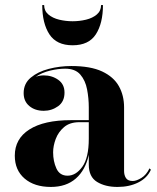

<svg xmlns="http://www.w3.org/2000/svg" viewBox="-20 -729 620 759"><path d="M154.5 -709Q154.5 -686 171.2 -671.8Q188 -657.5 214 -651.2Q240 -645 267 -645Q294 -645 320 -651.2Q346 -657.5 362.8 -671.8Q379.5 -686 379.5 -709H387Q387 -637 359 -593.5Q331 -550 267 -550Q203.5 -550 175.2 -593.5Q147 -637 147 -709ZM260.5 -254H331V-304.5Q331 -340.5 324.2 -375.8Q317.5 -411 297.5 -434.2Q277.5 -457.5 237.5 -457.5Q210 -457.5 177.8 -449.8Q145.5 -442 121.5 -425.5Q136.5 -431 153 -431Q185.5 -431 210.2 -413.5Q235 -396 235 -363Q235 -327.5 209.8 -309.2Q184.5 -291 153 -291Q118.5 -291 96 -309.8Q73.5 -328.5 73.5 -361Q73.5 -398.5 101.5 -422Q129.5 -445.5 173 -456.8Q216.5 -468 262 -468Q338 -468 383.8 -446.5Q429.5 -425 450 -388.2Q470.5 -351.5 470.5 -304.5V-53Q470.5 -36.5 478 -25Q485.5 -13.5 505 -13.5Q519 -13.5 538.8 -25.5Q558.5 -37.5 571 -63.5L576.5 -58Q562 -25.5 526.8 -7.8Q491.5 10 444.5 10Q396 10 363.5 -10Q331 -30 331 -78V-117Q318 -57 280 -23.5Q242 10 181 10Q116 10 77.2 -23.2Q38.5 -56.5 38.5 -113.5Q38.5 -180.5 96.2 -217.2Q154 -254 260.5 -254ZM247 -34.5Q280 -34.5 305.5 -69.8Q331 -105 331 -181V-246H294Q256 -246 233.2 -226.5Q210.5 -207 200.2 -179.5Q190 -152 190 -127Q190 -91.5 203 -63Q216 -34.5 247 -34.5Z"/></svg>

Font: Bodoni* 24pt
Style: Bold
Weight: 700
Version: Version 2.3